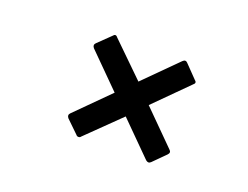

<svg xmlns="http://www.w3.org/2000/svg" viewBox="-56 -534 601 466"><g transform="rotate(20 244.5 -301.5)"><path d="M169 -173 137 -204Q131 -211 137 -217L221 -301L137 -385Q131 -392 137 -398L169 -429Q175 -437 181 -429L266 -346L349 -429Q356 -436 362 -429L393 -397Q401 -391 393 -385L309 -301L393 -217Q400 -211 393 -204L362 -173Q356 -167 349 -173L266 -256L181 -173Q179 -170 175 -170Q171 -170 169 -173Z"/></g></svg>

Font: Sofia Sans Condensed
Style: Italic
Weight: 400
Italic angle: -9°
Designer: Botio Nikoltchev, Ani Petrova
Foundry: lettersoup
Version: Version 4.101